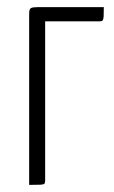

<svg xmlns="http://www.w3.org/2000/svg" viewBox="-20 -520 322 540"><path d="M62 0V-482Q62 -495 67.5 -497.5Q73 -500 88 -500H272Q272 -483 271.5 -474.5Q271 -466 269 -463Q267 -460 260 -460H107V-13Q107 -6 105 -3.5Q103 -1 93.5 -0.5Q84 0 62 0Z"/></svg>

Font: Yanone Kaffeesatz Light
Style: Regular
Weight: 300
Designer: Yanone (Cyrillic: Daniel Pouzeot, Huerta Tipografica, and Cyreal)
Foundry: Yanone
Version: Version 2.003